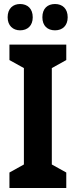

<svg xmlns="http://www.w3.org/2000/svg" viewBox="-20 -1029 377 956"><path d="M18 -943C18 -901 45 -878 80 -878C117 -878 143 -901 143 -943C143 -986 117 -1009 80 -1009C45 -1009 18 -987 18 -943ZM191 -943C191 -901 216 -878 254 -878C291 -878 317 -901 317 -943C317 -986 291 -1009 254 -1009C217 -1009 191 -987 191 -943ZM310 -93V-170L238 -210V-690L310 -730V-807H27V-730L99 -690V-210L27 -170V-93Z"/></svg>

Font: Noto Sans Kannada UI Condensed
Style: Bold
Weight: 700
Width: 3
Designer: Jelle Bosma - Monotype Design Team
Foundry: Monotype Imaging Inc.
Version: Version 2.005